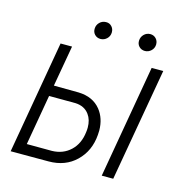

<svg xmlns="http://www.w3.org/2000/svg" viewBox="-101 -771 842 867"><g transform="rotate(15 320.0 -337.5)"><path d="M127.4 -286.1 86.4 -50.3 203.6 -49.8Q255.4 -50.8 290.3 -83.5Q325.2 -116.2 331.5 -172.4Q333 -183.1 333 -192.9Q333 -229.5 315.4 -253.4Q293.5 -283.7 251 -285.6ZM136.2 -336.9 252 -335.9Q319.3 -334 355.5 -289.1Q386.2 -250.5 386.7 -193.8Q386.7 -184.1 385.7 -173.3Q379.9 -97.2 329.8 -48.6Q279.8 0 201.7 0H24.4L116.2 -528.3H169.9ZM503.9 0H450.2L542 -528.3H596.2ZM455.1 -633.8Q456.1 -650.4 467.8 -662.1Q479.5 -673.8 496.6 -674.3Q513.7 -674.3 524.4 -662.6Q534.2 -651.9 534.2 -636.7Q534.2 -635.3 534.2 -633.8Q533.2 -617.2 521.2 -606Q509.3 -594.7 492.7 -594.2Q475.6 -594.2 464.8 -605.5Q454.1 -616.7 455.1 -633.8ZM247.6 -634.3Q248.5 -650.9 260.3 -662.6Q272 -674.3 289.1 -674.8Q289.6 -674.8 290.5 -674.8Q306.2 -675.3 316.9 -663.6Q326.7 -652.8 326.7 -638.2Q326.7 -636.2 326.7 -634.3Q325.7 -617.7 313.7 -606.4Q301.8 -595.2 285.2 -594.7Q268.1 -594.7 257.3 -606Q246.6 -617.2 247.6 -634.3Z"/></g></svg>

Font: MAUL Condensed Light Italic
Style: Light Italic
Weight: 300
Italic angle: -12°
Designer: MAUL
Version: Version 1.0; 2020; ttfautohint (v1.8.3)